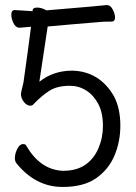

<svg xmlns="http://www.w3.org/2000/svg" viewBox="-20 -722 540 761"><path d="M228 19Q121 19 45 -75Q39 -83 39 -95Q39 -113 48.5 -132Q58 -151 72 -151Q82 -151 85 -143Q140 -49 229 -45Q283 -45 317.5 -68.5Q352 -92 370 -134Q388 -176 388 -223Q388 -275 369.5 -310Q351 -345 321.5 -363.5Q292 -382 257 -382Q206 -382 174.5 -361.5Q143 -341 111 -307Q107 -303 100 -303Q87 -303 75 -317.5Q63 -332 63 -351Q63 -354 73 -395Q94 -544 103 -616Q74 -614 57 -612Q41 -613 32.5 -632Q24 -651 25 -665Q25 -683 40 -682Q47 -682 65.5 -680.5Q84 -679 104 -678H109V-679Q109 -692 127 -692Q145 -692 164 -681Q393 -700 403 -702Q418 -702 427 -684Q436 -666 436 -653Q436 -637 423.5 -636.5Q411 -636 391 -636Q279 -627 169 -617L136 -398Q191 -442 267 -442Q375 -439 432 -340Q457 -292 457 -224Q457 -161 434 -106Q411 -51 361.5 -16Q312 19 228 19Z"/></svg>

Font: LXGW WenKai Mono Lite
Style: Regular
Weight: 400
Monospace: yes
Designer: LXGW / Fontworks Inc.
Foundry: LXGW / Fontworks Inc.
Version: Version 1.520; June 14, 2025